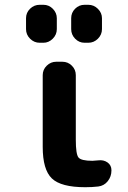

<svg xmlns="http://www.w3.org/2000/svg" viewBox="-20 -780 540 810"><path d="M336.9 -759.8H352.5Q376 -759.8 393.1 -742.7Q410.2 -725.6 410.2 -703.1V-657.2Q410.2 -633.8 393.1 -616.7Q376 -599.6 352.5 -599.6H336.9Q313.5 -599.6 296.9 -616.7Q280.3 -633.8 280.3 -657.2V-703.1Q280.3 -726.6 296.9 -743.2Q313.5 -759.8 336.9 -759.8ZM219.7 -657.2Q219.7 -633.8 202.6 -616.7Q185.5 -599.6 163.1 -599.6H147.5Q124 -599.6 106.9 -616.7Q89.8 -633.8 89.8 -657.2V-703.1Q89.8 -726.6 106.9 -743.2Q124 -759.8 147.5 -759.8H163.1Q186.5 -759.8 203.1 -742.7Q219.7 -725.6 219.7 -703.1ZM394.5 -103.5Q417 -106.4 433.6 -94.7Q450.2 -83 450.2 -61.5Q450.2 -35.2 434.6 -15.6Q418.9 3.9 394.5 6.8Q369.1 9.8 339.8 9.8Q237.3 9.8 198.7 -27.3Q160.2 -64.5 160.2 -160.2V-462.9Q160.2 -486.3 177.2 -502.9Q194.3 -519.5 216.8 -519.5H243.2Q266.6 -519.5 283.2 -502.9Q299.8 -486.3 299.8 -462.9V-190.4Q299.8 -129.9 311 -115.7Q322.3 -101.6 370.1 -101.6Q377 -101.6 394.5 -103.5Z"/></svg>

Font: Rounded Mgen+ 2m bold
Style: Bold
Weight: 700
Designer: [Source Han Sans]
Ryoko NISHIZUKA  (kana & ideographs); Paul D. Hunt (Latin, Greek & Cyrillic); Wenlong ZHANG  (bopomofo
Version: Version 1.059.20150602